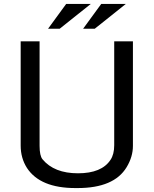

<svg xmlns="http://www.w3.org/2000/svg" viewBox="-20 -940 780 975"><path d="M623 -91Q655 -144 655 -199V-730H560V-203Q560 -156 541 -128Q496 -60 376 -60Q255 -60 196 -131Q181 -149 181 -200V-730H85V-201Q85 -137 117 -87Q184 15 363 15H374Q559 15 623 -91ZM402 -794H461L619 -920H494ZM224 -794H283L441 -920H316Z"/></svg>

Font: Sawarabi Gothic
Style: Regular
Weight: 400
Designer: mshio (mshio@users.sourceforge.jp)
Version: Version 20141215